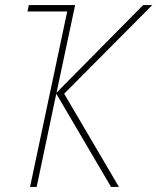

<svg xmlns="http://www.w3.org/2000/svg" viewBox="-20 -734 618 754"><path d="M98 0 244 -689H88L93 -714H275L202 -370L542 -714H578L232 -366L447 0H416L201 -366L124 0Z"/></svg>

Font: Noto Sans UI SemiCondensed Thin
Style: Italic
Weight: 250
Width: 4
Italic angle: -12°
Designer: Monotype Design Team
Foundry: Monotype Imaging Inc.
Version: Version 1.901